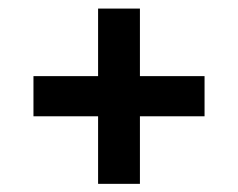

<svg xmlns="http://www.w3.org/2000/svg" viewBox="-20 -610 569 459"><path d="M214.5 -170.5V-332H60V-428H214.5V-589.5H314.5V-428H469V-332H314.5V-170.5Z"/></svg>

Font: Encode Sans Semi Condensed SemiBold
Style: Regular
Weight: 600
Width: 4
Designer: Multiple Designers
Foundry: Impallari Type
Version: Version 3.000; ttfautohint (v1.8.3) -l 8 -r 50 -G 200 -x 14 